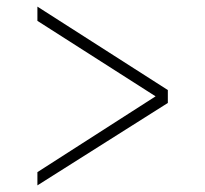

<svg xmlns="http://www.w3.org/2000/svg" viewBox="-20 -601 620 580"><path d="M93 -41V-81L450 -310L93 -538V-581L487 -329V-290Z"/></svg>

Font: Cantarell Light
Style: Regular
Weight: 300
Designer: Dave Crossland, Nikolaus Waxweiler, Florian Fecher, Jacques Le Bailly, Eben Sorkin, Alexei Vanyashin, Alexios Zavras, Em
Version: Version 0.303